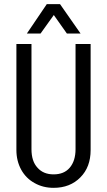

<svg xmlns="http://www.w3.org/2000/svg" viewBox="-20 -904 519 932"><path d="M59.6 -175.8V-690.4H132.8V-179.7Q132.8 -121.1 162.1 -89.8Q190.4 -57.6 240.2 -57.6Q291 -57.6 318.4 -89.8Q346.7 -123 346.7 -179.7V-690.4H419.9V-175.8Q419.9 -92.8 370.1 -43Q320.3 7.8 240.2 7.8Q188.5 7.8 147.5 -15.6Q106.4 -38.1 83 -80.1Q59.6 -123 59.6 -175.8ZM207 -883.8H271.5L371.1 -741.2H304.7L241.2 -831.1L176.8 -741.2H110.4Z"/></svg>

Font: Dinish Condensed
Style: Regular
Weight: 400
Width: 3
Designer: Bert Driehuis
Foundry: Playbeing
Version: Version 3.006; git-39231f3c-release